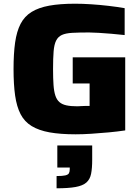

<svg xmlns="http://www.w3.org/2000/svg" viewBox="-20 -716 756 1035"><path d="M388 8Q305 8 247 -2.5Q189 -13 150.5 -36.5Q112 -60 91 -100.5Q70 -141 61.5 -201Q53 -261 53 -344Q53 -427 61.5 -487Q70 -547 91 -587.5Q112 -628 150 -651.5Q188 -675 245.5 -685.5Q303 -696 385 -696Q424 -696 470.5 -693Q517 -690 564.5 -684.5Q612 -679 652 -672V-527Q617 -531 580.5 -534Q544 -537 512 -539Q480 -541 460 -541Q406 -541 370 -539Q334 -537 313.5 -527.5Q293 -518 282.5 -497Q272 -476 269 -439Q266 -402 266 -344Q266 -293 268.5 -258Q271 -223 278.5 -200.5Q286 -178 300.5 -165.5Q315 -153 338.5 -148Q362 -143 397 -143Q405 -143 417 -144Q429 -145 441.5 -145Q454 -145 463 -145V-266H372V-407H655V-13Q615 -7 567.5 -2.5Q520 2 473 5Q426 8 388 8ZM285 299V233Q317 233 332 229.5Q347 226 351.5 218Q356 210 356 196V187H289V68H477V146Q477 191 471 221Q465 251 445.5 268Q426 285 387.5 292Q349 299 285 299Z"/></svg>

Font: Saira SemiExpanded ExtraBold
Style: Regular
Weight: 800
Width: 6
Designer: Hector Gatti with collaboration of the Omnibus-Type team
Foundry: Omnibus-Type
Version: Version 1.101